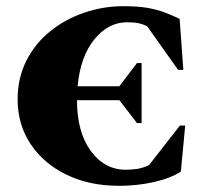

<svg xmlns="http://www.w3.org/2000/svg" viewBox="-20 -591 674 621"><path d="M365 10Q269 10 195 -26Q121 -62 79 -125Q37 -188 37 -270Q37 -339 65.5 -395Q94 -451 142.5 -490Q191 -529 252.5 -550Q314 -571 379 -571Q426 -571 457 -565.5Q488 -560 512 -551Q536 -542 561 -530L573 -365H556L456 -506Q442 -513 427.5 -516Q413 -519 391 -519Q330 -519 285 -463.5Q240 -408 231 -312H366L423 -387H438V-193H423L366 -267H229Q229 -164 273.5 -103Q318 -42 387 -42Q407 -42 425 -45Q443 -48 462 -57L562 -185H579L565 -36Q531 -14 477 -2Q423 10 365 10Z"/></svg>

Font: Spectral SC ExtraBold
Style: Regular
Weight: 800
Designer: Jean-Baptiste Levee
Foundry: Production Type
Version: Version 2.001